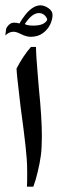

<svg xmlns="http://www.w3.org/2000/svg" viewBox="-29 -700 220 720"><path d="M87 -524H106Q106 -495 113 -414L117 -366Q128 -257 128 -189Q128 -145 124 -115.5Q120 -86 112 -54Q106 -27 96 0H72Q73 -9 73 -50Q73 -88 71 -107L67 -150L64 -176L59 -218Q50 -284 48 -301Q33 -427 33 -443Q58 -491 87 -524ZM86 -562Q70 -562 50 -572Q48 -573 39 -577Q30 -581 22 -581Q5 -581 -9 -567L-6 -592Q0 -606 13 -613Q17 -615 25 -615Q33 -615 44 -612Q52 -627 67 -646Q95 -680 123 -680Q137 -680 152.5 -669.5Q168 -659 168 -644Q168 -627 159 -608Q150 -589 131.5 -575.5Q113 -562 86 -562ZM117 -651Q91 -651 64 -610Q71 -604 97 -604Q136 -604 148 -625Q148 -633 139 -642Q130 -651 117 -651Z"/></svg>

Font: Mirza Medium
Style: Regular
Weight: 500
Designer: Arabic design by Kourosh Beigpour, Latin design by Eduardo Tunni, engineering by Lasse Fister
Version: Version 1.0010g